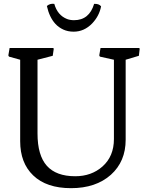

<svg xmlns="http://www.w3.org/2000/svg" viewBox="-20 -984 788 1022"><path d="M87.4 -666 27.8 -682.6 24.4 -689 31.2 -728.5H263.7L266.1 -724.1L260.7 -687L179.7 -666V-273.4Q179.7 -157.2 229.2 -101.6Q278.8 -45.9 380.4 -45.9Q466.8 -45.9 525.4 -97.7Q586.4 -151.9 586.4 -243.7V-666L511.7 -682.6L508.3 -689L515.1 -728.5H721.2L723.6 -724.1L719.2 -687L648.9 -666V-240.2Q648.9 -124.5 570.3 -53.7Q490.2 17.6 357.9 17.6Q227.5 17.6 156.7 -50.3Q87.4 -116.7 87.4 -232.4ZM372.1 -815.4Q341.3 -815.4 316.9 -826.7Q292.5 -837.9 274.9 -856.9Q242.7 -892.1 229.5 -952.1Q246.6 -966.8 269 -963.4Q286.1 -902.8 336.9 -882.8Q353.5 -876.5 374 -876.5Q455.1 -876.5 481 -963.4Q506.8 -964.8 518.1 -950.2Q508.3 -898.9 470.7 -859.4Q428.2 -815.4 372.1 -815.4Z"/></svg>

Font: Trykker
Style: Regular
Weight: 400
Designer: Magnus Gaarde
Foundry: Magnus Gaarde
Version: Version 1.001